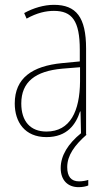

<svg xmlns="http://www.w3.org/2000/svg" viewBox="-20 -557 450 794"><path d="M258 134C258 86 288 44 338 0L336 -1V-356C336 -486 295 -537 203 -537C162 -537 118 -524 80 -503L90 -480C133 -504 170 -512 203 -512C278 -512 310 -471 310 -351V-303L237 -296C113 -284 41 -234 41 -129C41 -53 82 10 172 10C258 10 294 -43 311 -96H313L315 -6C262 37 231 86 231 138C231 189 261 217 305 217C321 217 336 214 345 210V187C337 190 321 193 307 193C274 193 258 173 258 134ZM237 -273 311 -279V-220C310 -98 271 -13 172 -13C106 -13 68 -55 68 -129C68 -219 127 -263 237 -273Z"/></svg>

Font: Noto Sans Condensed Thin
Style: Regular
Weight: 100
Width: 3
Designer: Monotype Design Team
Foundry: Monotype Imaging Inc.
Version: Version 2.013